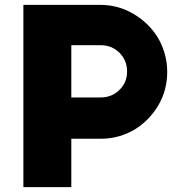

<svg xmlns="http://www.w3.org/2000/svg" viewBox="-20 -770 738 790"><path d="M273.4 -584Q303.7 -584 394.5 -584Q440.4 -584 471.7 -552.7Q502.9 -521.5 502.9 -475.6Q502.9 -430.7 471.7 -400.4Q440.4 -369.1 394.5 -369.1Q354.5 -369.1 273.4 -369.1Q273.4 -422.9 273.4 -584ZM76.2 0Q87.9 0 126 0Q162.1 0 273.4 0Q273.4 -49.8 273.4 -199.2Q303.7 -199.2 396.5 -199.2Q435.5 -199.2 471.7 -210Q507.8 -220.7 539.1 -240.2Q596.7 -277.3 632.8 -338.9Q668 -400.4 668 -473.6Q668 -513.7 657.2 -550.8Q646.5 -587.9 627 -619.1Q589.8 -677.7 527.3 -713.9Q465.8 -750 391.6 -750Q287.1 -750 76.2 -750Q76.2 -703.1 76.2 -561.5Q76.2 -421.9 76.2 0Z"/></svg>

Font: Big John
Style: Regular
Weight: 400
Designer: Ion Lucin
Version: Version 1.000